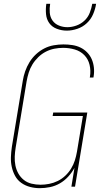

<svg xmlns="http://www.w3.org/2000/svg" viewBox="-20 -975 540 1003"><path d="M188 8Q162 8 137 1.5Q112 -5 91.5 -19.5Q71 -34 59 -56Q47 -78 41.5 -103Q36 -128 37 -154.5Q38 -181 42 -208L99 -553Q103 -578 111.5 -602.5Q120 -627 134 -650Q148 -673 168 -691.5Q188 -710 211.5 -722Q235 -734 261 -738.5Q287 -743 311 -743Q335 -743 358 -739.5Q381 -736 400.5 -726.5Q420 -717 435.5 -701Q451 -685 459.5 -665Q468 -645 470.5 -622Q473 -599 469 -575L468 -570H449L450 -575Q455 -606 448 -636Q441 -666 420.5 -687Q400 -708 370.5 -716.5Q341 -725 310 -725Q287 -725 264 -720.5Q241 -716 219.5 -705Q198 -694 180 -676.5Q162 -659 149.5 -638.5Q137 -618 130 -595.5Q123 -573 119 -550L62 -205Q58 -181 57 -157Q56 -133 60.5 -110.5Q65 -88 76 -68.5Q87 -49 104.5 -35Q122 -21 145 -15.5Q168 -10 192 -10Q214 -10 237 -14.5Q260 -19 281.5 -29.5Q303 -40 321 -57Q339 -74 351.5 -94.5Q364 -115 371 -137Q378 -159 382 -182L413 -369H255L258 -387H436L372 0H353L369 -98Q356 -74 336.5 -52.5Q317 -31 292.5 -17Q268 -3 241 2.5Q214 8 188 8ZM329 -815Q302 -815 277 -824.5Q252 -834 237.5 -854Q223 -874 220.5 -901Q218 -928 222 -955H242Q238 -932 240 -908.5Q242 -885 254.5 -867.5Q267 -850 288 -841.5Q309 -833 332 -833Q355 -833 379 -841.5Q403 -850 421.5 -867.5Q440 -885 449 -908.5Q458 -932 462 -955H482Q478 -928 466.5 -901Q455 -874 433.5 -854Q412 -834 384 -824.5Q356 -815 329 -815Z"/></svg>

Font: Iosevka Term Curly Thin
Style: Italic
Weight: 100
Italic angle: -9°
Designer: Belleve Invis
Foundry: Belleve Invis
Version: Version 32.3.0